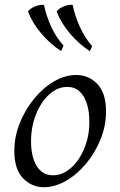

<svg xmlns="http://www.w3.org/2000/svg" viewBox="-20 -769 504 804"><path d="M164 15Q113 15 76.5 -22.5Q40 -60 40 -137Q40 -197 63 -254Q86 -311 123.5 -356.5Q161 -402 207 -428.5Q253 -455 299 -455Q352 -455 388 -417Q424 -379 424 -302Q424 -241 400.5 -184Q377 -127 339 -82Q301 -37 255 -11Q209 15 164 15ZM202 -35Q243 -35 278 -66.5Q313 -98 334 -150Q355 -202 354 -263Q354 -302 344 -334Q334 -366 314 -385.5Q294 -405 261 -405Q220 -405 185.5 -373Q151 -341 130.5 -289.5Q110 -238 110 -177Q110 -112 134 -73.5Q158 -35 202 -35ZM356 -555Q310 -585 273 -628.5Q236 -672 217 -721Q228 -735 248 -742.5Q268 -750 284 -749Q294 -702 314 -657.5Q334 -613 366 -575ZM236 -555Q190 -585 153 -628.5Q116 -672 97 -721Q108 -735 128 -742.5Q148 -750 164 -749Q174 -702 194 -658Q214 -614 246 -578Z"/></svg>

Font: Bona Nova
Style: Italic
Weight: 400
Italic angle: -4°
Designer: Mateusz Machalski
Foundry: Capitalics
Version: Version 4.001; ttfautohint (v1.8.3)